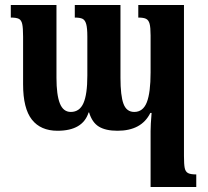

<svg xmlns="http://www.w3.org/2000/svg" viewBox="-20 -512 827 765"><path d="M713 -492V110Q713 143 716 157.5Q719 172 729 177.5Q739 183 762 183V233H580V10Q580 -14 584 -62H579Q544 9 448 9Q401 9 374 -7.5Q347 -24 335 -64H333Q310 9 209 9Q142 9 107 -35.5Q72 -80 72 -176V-366Q72 -401 68.5 -416.5Q65 -432 55 -437Q45 -442 23 -442V-492H205V-202Q205 -134 218.5 -100Q232 -66 262 -66Q297 -66 312.5 -101Q328 -136 328 -211V-366Q328 -400 323.5 -416Q319 -432 309 -437Q299 -442 278 -442V-492H460V-202Q460 -131 472 -98.5Q484 -66 515 -66Q550 -66 565 -104.5Q580 -143 580 -223V-371Q580 -403 576 -417.5Q572 -432 562 -437Q552 -442 531 -442V-492Z"/></svg>

Font: Noto Serif Armenian SmBold Cond
Style: Regular
Weight: 600
Width: 3
Designer: Monotype Design team
Foundry: Monotype Imaging Inc.
Version: Version 1.000